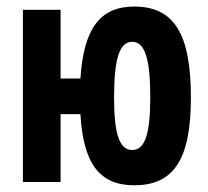

<svg xmlns="http://www.w3.org/2000/svg" viewBox="-20 -547 626 577"><path d="M383.3 9.8C502.9 9.8 553.7 -68.8 553.7 -253.9C553.7 -445.8 502.9 -527.3 383.3 -527.3C281.2 -527.3 231.4 -461.9 221.7 -311H162.1V-517.6H48.8V0H162.1V-204.1H221.7C230 -54.7 279.8 9.8 383.3 9.8ZM377.4 -96.2C339.4 -96.2 322.8 -143.1 322.8 -253.9C322.8 -371.6 339.4 -421.4 377.4 -421.4C415 -421.4 431.6 -371.6 431.6 -253.9C431.6 -143.1 415 -96.2 377.4 -96.2Z"/></svg>

Font: Cascadia Code PL SemiBold
Style: Regular
Weight: 600
Monospace: yes
Designer: Aaron Bell
Foundry: Saja Typeworks
Version: Version 2404.023